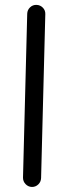

<svg xmlns="http://www.w3.org/2000/svg" viewBox="-20 -721 272 778"><path d="M109.4 36.6Q94.2 36.1 83.7 25.1Q73.2 14.2 73.2 -1L90.3 -665.5Q90.8 -680.7 101.8 -691.2Q112.8 -701.7 127.9 -701.2Q143.1 -700.7 153.6 -689.9Q164.1 -679.2 163.6 -664.1L146.5 0.5Q146 15.6 135.3 26.1Q124.5 36.6 109.4 36.6Z"/></svg>

Font: Mikhak-FD Regular
Style: FD-Regular
Weight: 400
Designer: Amin Abedi
Version: Version 3.2